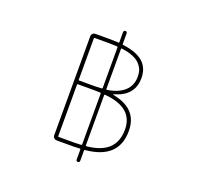

<svg xmlns="http://www.w3.org/2000/svg" viewBox="-149 -1007 1298 1237"><g transform="rotate(20 500.0 -388.0)"><path d="M494.1 49.8V-20.5Q494.1 -25.4 489.3 -24.4H488.3Q463.9 -22.5 446.3 -22.5H329.1Q319.3 -22.5 312 -29.8Q304.7 -37.1 304.7 -46.9V-728.5Q304.7 -738.3 312 -745.6Q319.3 -752.9 329.1 -752.9H435.5Q458 -752.9 488.3 -751H489.3Q494.1 -750 494.1 -754.9V-825.2Q494.1 -830.1 497.6 -833.5Q501 -836.9 506.3 -836.9Q511.7 -836.9 515.1 -833.5Q518.6 -830.1 518.6 -825.2V-752Q518.6 -747.1 522.5 -747.1Q616.2 -735.4 662.1 -695.3Q707 -655.3 707 -585.9Q707 -528.3 676.8 -489.3Q646.5 -450.2 585 -430.7L571.3 -426.8Q571.3 -425.8 571.3 -425.3Q571.3 -424.8 572.3 -423.8L585 -420.9Q666 -403.3 706.5 -357.9Q747.1 -312.5 747.1 -238.3Q747.1 -142.6 691.4 -89.8Q635.7 -37.1 523.4 -26.4Q518.6 -26.4 518.6 -21.5V49.8Q518.6 54.7 515.1 58.1Q511.7 61.5 506.3 61.5Q501 61.5 497.6 58.1Q494.1 54.7 494.1 49.8ZM331.1 -51.8Q331.1 -47.9 335 -47.9H446.3Q464.8 -47.9 489.3 -49.8Q494.1 -49.8 494.1 -53.7V-403.3Q494.1 -408.2 489.3 -408.2Q481.4 -409.2 446.3 -409.2H335Q331.1 -409.2 331.1 -405.3ZM518.6 -56.6Q518.6 -52.7 522.5 -52.7Q522.5 -52.7 522.5 -52.7H523.4Q621.1 -61.5 670.9 -107.4Q720.7 -154.3 720.7 -238.3Q720.7 -388.7 523.4 -405.3H522.5Q518.6 -406.2 518.6 -401.4ZM331.1 -439.5Q331.1 -434.6 335 -434.6H446.3Q464.8 -434.6 489.3 -436.5Q494.1 -437.5 494.1 -441.4V-720.7Q494.1 -724.6 489.3 -724.6Q460.9 -726.6 435.5 -726.6H335Q331.1 -726.6 331.1 -722.7ZM518.6 -443.4Q518.6 -439.5 521.5 -439.5Q522.5 -439.5 522.5 -439.5H524.4Q597.7 -450.2 639.6 -487.3Q681.6 -525.4 681.6 -585.9Q681.6 -609.4 676.3 -627.4Q670.9 -645.5 654.3 -666Q638.7 -686.5 603.5 -702.1Q568.4 -716.8 524.4 -721.7H522.5Q522.5 -722.7 522.5 -722.7Q518.6 -722.7 518.6 -717.8Z"/></g></svg>

Font: Rounded-X Mgen+ 1mn thin
Style: Regular
Weight: 100
Designer: [Source Han Sans]
Ryoko NISHIZUKA  (kana & ideographs); Paul D. Hunt (Latin, Greek & Cyrillic); Wenlong ZHANG  (bopomofo
Version: Version 1.059.20150602